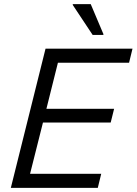

<svg xmlns="http://www.w3.org/2000/svg" viewBox="-20 -911 662 931"><path d="M454.2 0H32.5L200.8 -675H622.5L605.8 -606.7H260.8L205 -383.3H533.3L516.7 -316.7H188.3L125.8 -68.3H470.8ZM429.2 -741.7 332.5 -887.5 333.3 -890.8H420L481.7 -745L480.8 -741.7Z"/></svg>

Font: Funnel Sans Light
Style: Italic
Weight: 300
Italic angle: -14.036°
Designer: NORD ID, Kristian Moeller
Foundry: Dicotype
Version: Version 1.000